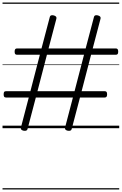

<svg xmlns="http://www.w3.org/2000/svg" viewBox="-20 -1016 965 1522"><path d="M166 20Q140 14 146 -6L208 -243H28Q17 -243 13 -249Q9 -255 9 -268Q9 -282 13 -287.5Q17 -293 28 -293H221L296 -582H115Q105 -582 100.5 -587.5Q96 -593 96 -606Q96 -620 100.5 -626Q105 -632 115 -632H309L375 -882Q379 -900 406 -894Q432 -887 427 -868L365 -632H659L725 -882Q729 -900 756 -894Q782 -887 777 -868L715 -632H898Q908 -632 912.5 -626Q917 -620 917 -606Q917 -593 912.5 -587.5Q908 -582 898 -582H702L627 -293H810Q820 -293 824.5 -287.5Q829 -282 829 -268Q829 -255 824.5 -249Q820 -243 810 -243H614L548 8Q543 25 516 20Q503 17 498 10.5Q493 4 496 -6L558 -243H264L198 8Q193 25 166 20ZM277 -293H571L646 -582H352ZM0 476H925V486H0ZM0 -20H925V0H0ZM0 -505H925V-500H0ZM0 -996H925V-986H0Z"/></svg>

Font: Playwrite PL Guides
Style: Regular
Weight: 400
Designer: Veronika Burian, José Scaglione
Foundry: TypeTogether
Version: Version 1.003